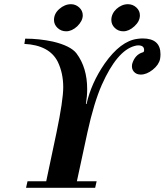

<svg xmlns="http://www.w3.org/2000/svg" viewBox="-20 -894 784 914"><path d="M742 -613Q736 -585 707 -562Q678 -539 650 -539Q629 -539 617 -553Q605 -567 609 -589Q622 -634 660 -645Q666 -646 666 -656Q666 -678 638 -678Q630 -678 620 -675Q537 -652 465 -491Q427 -405 396 -263L346 -31H440L433 0H104L111 -31H200L249 -263Q281 -417 281 -479Q281 -546 255 -600Q215 -679 96 -685L100 -710Q167 -710 232 -696Q316 -676 344 -640Q395 -572 395 -470Q395 -436 389 -399H392Q414 -498 478 -591Q554 -699 634 -709Q641 -710 647 -710.5Q653 -711 659 -711Q744 -711 744 -636Q744 -631 743.5 -625Q743 -619 742 -613ZM567 -745Q543 -745 526.5 -761Q510 -777 510 -799Q510 -814 516.5 -827.5Q523 -841 534.5 -851.5Q546 -862 560 -868Q574 -874 589 -874Q612 -874 629 -858.5Q646 -843 646 -821Q646 -793 620 -769Q594 -745 567 -745ZM295 -745Q271 -745 254 -761Q237 -777 237 -799Q237 -829 262 -851Q288 -874 318 -874Q340 -874 357 -858.5Q374 -843 374 -821Q374 -795 348 -769Q322 -745 295 -745Z"/></svg>

Font: GFS Didot
Style: Bold Italic
Weight: 700
Italic angle: -12°
Designer: Designed by Takis Katsoulidis and George D. Matthiopoulos.
Foundry: Designed by Takis Katsoulidis and George D. Matthiopoulos.
Version: Version 1.0